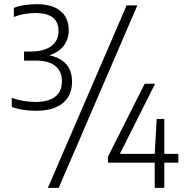

<svg xmlns="http://www.w3.org/2000/svg" viewBox="-20 -834 890 922"><path d="M152.5 -302Q89.5 -302 36.5 -320V-364Q64 -354 93.8 -349.2Q123.5 -344.5 151 -344.5Q212 -344.5 244.8 -369.5Q277.5 -394.5 277.5 -444Q277.5 -490 246.5 -516.5Q215.5 -543 149 -543H95.5V-586.5H125Q192 -586.5 226.5 -612.8Q261 -639 261 -685Q261 -771.5 151 -771.5Q94.5 -771.5 46.5 -752.5V-796Q68 -805 97.2 -809.5Q126.5 -814 155 -814Q230.5 -814 270.2 -781.5Q310 -749 310 -688.5Q310 -644.5 285.2 -613.2Q260.5 -582 216.5 -568.5Q326 -545.5 326 -441Q326 -374.5 280.8 -338.2Q235.5 -302 152.5 -302ZM210 68 588 -808H639.5L262 68ZM498.5 -53V-82L675 -432H725L555.5 -95H723L732.5 -263H769V-95H836.5V-53H769V68H723V-53Z"/></svg>

Font: Encode Sans SmCnd Lt
Style: Regular
Weight: 300
Width: 4
Designer: Multiple Designers
Foundry: Impallari Type
Version: Version 3.002; ttfautohint (v1.8.3) -l 8 -r 50 -G 200 -x 14 